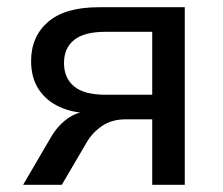

<svg xmlns="http://www.w3.org/2000/svg" viewBox="-20 -511 616 531"><path d="M44 0 120 -130Q139 -163 166 -182.5Q193 -202 221 -202H232V-198Q183 -198 145.5 -215Q108 -232 87 -264Q66 -296 66 -342Q66 -410 113 -450.5Q160 -491 253 -491H491V0H401V-181H328Q289 -181 262 -162.5Q235 -144 219 -116L151 0ZM271 -249H401V-423H271Q213 -423 185 -400.5Q157 -378 157 -337Q157 -295 185 -272Q213 -249 271 -249Z"/></svg>

Font: Nunito Sans 10pt Medium
Style: Regular
Weight: 500
Designer: Vernon Adams
Foundry: Vernon Adams
Version: Version 3.101;gftools[0.9.27]